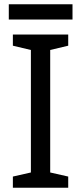

<svg xmlns="http://www.w3.org/2000/svg" viewBox="-20 -875 379 895"><path d="M298 0H40V-52L124 -71V-642L40 -662V-714H298V-662L214 -642V-71L298 -52ZM318 -855V-784H21V-855Z"/></svg>

Font: Noto Sans Wancho
Style: Regular
Weight: 400
Designer: Monotype Design Team
Foundry: Monotype Imaging Inc.
Version: Version 2.001; ttfautohint (v1.8.4.7-5d5b)